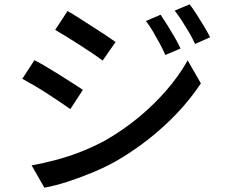

<svg xmlns="http://www.w3.org/2000/svg" viewBox="-20 -824 1040 887"><path d="M722 -756Q735 -737 752.5 -709Q770 -681 786.5 -652.5Q803 -624 814 -600L744 -570Q731 -599 716.5 -625.5Q702 -652 687 -678Q672 -704 654 -727ZM856 -804Q870 -786 887.5 -759Q905 -732 922 -703.5Q939 -675 951 -652L881 -621Q868 -650 852.5 -676Q837 -702 821 -727Q805 -752 787 -775ZM292 -773Q315 -760 345.5 -740.5Q376 -721 408 -700.5Q440 -680 468 -661.5Q496 -643 514 -630L454 -544Q436 -558 408 -577Q380 -596 348.5 -616Q317 -636 287.5 -654.5Q258 -673 235 -686ZM126 -60Q182 -70 240 -85.5Q298 -101 355 -123.5Q412 -146 464 -174Q548 -222 619.5 -281Q691 -340 749 -407Q807 -474 847 -545L908 -439Q841 -337 740 -244Q639 -151 517 -80Q467 -52 407 -27Q347 -2 289 16.5Q231 35 185 43ZM139 -546Q163 -534 194 -515.5Q225 -497 257 -477Q289 -457 317 -439Q345 -421 363 -409L305 -320Q285 -334 257 -353Q229 -372 198 -392Q167 -412 137 -429.5Q107 -447 83 -460Z"/></svg>

Font: Noto Sans SC Medium
Style: Regular
Weight: 500
Designer: Ryoko NISHIZUKA  (kana, bopomofo & ideographs); Paul D. Hunt (Latin, Greek & Cyrillic); Sandoll Communications , Soo-you
Foundry: Adobe
Version: Version 2.004-H2;hotconv 1.0.118;makeotfexe 2.5.65603